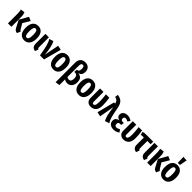

<svg xmlns="http://www.w3.org/2000/svg" viewBox="542 -2969 5333 5333"><g transform="rotate(45 3208.5 -302.5)"><path d="M188 -362V0H52V-375Q52 -463 35 -526L159 -543Q173 -509 180.5 -469.5Q188 -430 188 -362ZM328 -285 421 -130Q433 -111 442 -101.5Q451 -92 465 -86L419 15Q377 10 348.5 -10Q320 -30 298 -77L192 -281L338 -543L452 -493Z M917 -265Q917 -132 859.5 -58Q802 16 701 16Q600 16 542.5 -56Q485 -128 485 -265Q485 -401 542 -473.5Q599 -546 701 -546Q803 -546 860 -475Q917 -404 917 -265ZM626 -265Q626 -167 644 -126.5Q662 -86 701 -86Q740 -86 758 -127Q776 -168 776 -265Q776 -363 758 -403Q740 -443 701 -443Q662 -443 644 -402.5Q626 -362 626 -265Z M1131 -152Q1131 -124 1138.5 -109.5Q1146 -95 1165 -84L1126 15Q1061 1 1028 -36.5Q995 -74 995 -140V-530H1131Z M1394 -110 1478 -545 1609 -518 1470 0H1310Q1279 -199 1245.5 -323Q1212 -447 1170 -503L1292 -545Q1324 -497 1351 -387.5Q1378 -278 1394 -110Z M2063 -265Q2063 -132 2005.5 -58Q1948 16 1847 16Q1746 16 1688.5 -56Q1631 -128 1631 -265Q1631 -401 1688 -473.5Q1745 -546 1847 -546Q1949 -546 2006 -475Q2063 -404 2063 -265ZM1772 -265Q1772 -167 1790 -126.5Q1808 -86 1847 -86Q1886 -86 1904 -127Q1922 -168 1922 -265Q1922 -363 1904 -403Q1886 -443 1847 -443Q1808 -443 1790 -402.5Q1772 -362 1772 -265Z M2576 -206Q2576 -138 2552 -88Q2528 -38 2486.5 -11.5Q2445 15 2394 15Q2326 15 2275 -22V201L2144 220V-544Q2144 -649 2197.5 -702.5Q2251 -756 2340 -756Q2429 -756 2479 -706Q2529 -656 2529 -568Q2529 -498 2500 -458Q2471 -418 2410 -405Q2482 -397 2529 -353.5Q2576 -310 2576 -206ZM2439 -215Q2439 -286 2411.5 -318Q2384 -350 2338 -350H2309L2317 -445H2336Q2364 -445 2381 -472Q2398 -499 2398 -558Q2398 -612 2382.5 -635Q2367 -658 2338 -658Q2305 -658 2290 -633Q2275 -608 2275 -545V-114Q2308 -90 2353 -90Q2439 -90 2439 -215Z M3062 -265Q3062 -132 3004.5 -58Q2947 16 2846 16Q2745 16 2687.5 -56Q2630 -128 2630 -265Q2630 -401 2687 -473.5Q2744 -546 2846 -546Q2948 -546 3005 -475Q3062 -404 3062 -265ZM2771 -265Q2771 -167 2789 -126.5Q2807 -86 2846 -86Q2885 -86 2903 -127Q2921 -168 2921 -265Q2921 -363 2903 -403Q2885 -443 2846 -443Q2807 -443 2789 -402.5Q2771 -362 2771 -265Z M3528 -257Q3528 -112 3467 -48.5Q3406 15 3314 15Q3236 15 3188 -29Q3140 -73 3140 -155V-530H3276V-153Q3276 -118 3287 -102Q3298 -86 3322 -86Q3354 -86 3373 -124Q3392 -162 3392 -261Q3392 -367 3371 -530H3504Q3515 -453 3521.5 -388.5Q3528 -324 3528 -257Z M3867 -498Q3894 -352 3913.5 -268.5Q3933 -185 3953.5 -131Q3974 -77 4004 -29L3876 15Q3836 -63 3813 -154Q3790 -245 3768 -425L3689 15L3557 -13L3689 -530H3735Q3720 -592 3692 -620Q3664 -648 3602 -661L3618 -756Q3694 -742 3741.5 -715.5Q3789 -689 3820 -637.5Q3851 -586 3867 -498Z M4376 -489 4323 -418Q4276 -449 4231 -449Q4203 -449 4187 -432.5Q4171 -416 4171 -384Q4171 -353 4187.5 -335.5Q4204 -318 4235 -318H4286L4272 -228H4229Q4191 -228 4174.5 -210Q4158 -192 4158 -155Q4158 -121 4175.5 -102.5Q4193 -84 4228 -84Q4254 -84 4277.5 -93Q4301 -102 4330 -123L4388 -48Q4317 15 4207 15Q4123 15 4070 -27Q4017 -69 4017 -145Q4017 -203 4049 -236.5Q4081 -270 4144 -282Q4034 -307 4034 -401Q4034 -467 4083.5 -506.5Q4133 -546 4211 -546Q4304 -546 4376 -489Z M4815 -257Q4815 -112 4754 -48.5Q4693 15 4601 15Q4523 15 4475 -29Q4427 -73 4427 -155V-530H4563V-153Q4563 -118 4574 -102Q4585 -86 4609 -86Q4641 -86 4660 -124Q4679 -162 4679 -261Q4679 -367 4658 -530H4791Q4802 -453 4808.5 -388.5Q4815 -324 4815 -257Z M5135 -84 5096 15Q5031 1 4997.5 -36.5Q4964 -74 4964 -140V-427H4923Q4896 -427 4883 -425Q4870 -423 4852 -417L4826 -510Q4849 -521 4876.5 -525.5Q4904 -530 4957 -530H5228L5229 -427H5100V-152Q5100 -124 5108 -109.5Q5116 -95 5135 -84Z M5414 -152Q5414 -124 5421.5 -109.5Q5429 -95 5448 -84L5409 15Q5344 1 5311 -36.5Q5278 -74 5278 -140V-530H5414Z M5658 -362V0H5522V-375Q5522 -463 5505 -526L5629 -543Q5643 -509 5650.5 -469.5Q5658 -430 5658 -362ZM5798 -285 5891 -130Q5903 -111 5912 -101.5Q5921 -92 5935 -86L5889 15Q5847 10 5818.5 -10Q5790 -30 5768 -77L5662 -281L5808 -543L5922 -493Z M6387 -265Q6387 -132 6329.5 -58Q6272 16 6171 16Q6070 16 6012.5 -56Q5955 -128 5955 -265Q5955 -401 6012 -473.5Q6069 -546 6171 -546Q6273 -546 6330 -475Q6387 -404 6387 -265ZM6096 -265Q6096 -167 6114 -126.5Q6132 -86 6171 -86Q6210 -86 6228 -127Q6246 -168 6246 -265Q6246 -363 6228 -403Q6210 -443 6171 -443Q6132 -443 6114 -402.5Q6096 -362 6096 -265ZM6121 -825 6253 -816 6213 -596H6127Z"/></g></svg>

Font: Fira Sans Extra Condensed SemiBold
Style: Regular
Weight: 600
Width: 1
Designer: Carrois Corporate & Edenspiekermann AG
Foundry: Carrois Corporate GbR & Edenspiekermann AG
Version: Version 4.203